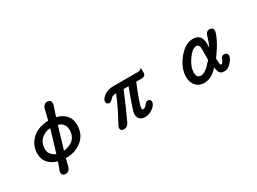

<svg xmlns="http://www.w3.org/2000/svg" viewBox="-41 -1437 3083 2299"><g transform="rotate(-30 1500.0 -287.0)"><path d="M684.6 -291Q684.6 -383.8 592.8 -413.1L501.5 -106.4Q623.5 -124.5 664.1 -199.2Q684.6 -236.8 684.6 -291ZM313.5 -236.3Q313.5 -159.7 401.9 -116.7Q465.3 -320.3 493.2 -424.3Q420.4 -419.4 369.1 -373.5Q313.5 -323.2 313.5 -236.3ZM331.1 95.7Q331.1 85.4 348.1 41.5Q363.3 4.9 375.5 -33.2Q254.9 -69.8 220.7 -158.7Q207 -193.8 207 -236.3Q207 -349.6 290.5 -430.2Q370.6 -507.8 517.6 -514.2L546.9 -633.8Q558.6 -697.8 594.2 -712.4Q604.5 -716.8 616.2 -716.8Q644 -716.8 658.2 -702.6Q670.9 -689.9 670.9 -667V-666.5L668 -644.5L620.6 -503.4Q696.3 -482.9 738.8 -440.4Q793 -386.2 793 -296.9Q793 -169.9 704.1 -93.8H703.6Q614.3 -19.5 486.3 -19.5H477.5L463.4 32.7L453.1 74.2Q440.9 131.8 400.4 141.6Q392.6 143.6 383.8 143.6Q356.9 143.6 343.3 129.9Q331.1 117.7 331.1 95.7Z M1664.1 -390.6Q1557.6 -134.3 1557.6 -85Q1557.6 -72.3 1562.5 -67.4Q1566.4 -63.5 1575.2 -63.5Q1598.1 -63.5 1620.1 -92.3Q1645 -127 1666.5 -127Q1688 -127 1698.7 -115.7Q1709 -106 1709 -87.9Q1709 -48.3 1655.8 -8.3Q1602.5 30.3 1551 30.3Q1499.5 30.3 1474.1 4.4Q1450.2 -19 1450.2 -63.5Q1450.2 -96.2 1499.5 -232.4L1557.6 -390.6H1489.3L1398.4 -177.2L1335.4 -40.5Q1323.7 -8.3 1306.2 9.3Q1285.2 30.3 1255.9 30.3Q1230 30.3 1217.8 17.6Q1207 7.3 1207 -10.7Q1207 -27.8 1233.4 -73.7Q1317.9 -225.1 1386.2 -390.6Q1357.4 -389.6 1342.3 -386.2Q1326.2 -380.9 1306.2 -358.4Q1281.2 -330.1 1262.7 -330.1Q1235.8 -330.1 1225.1 -347.2Q1219.7 -356 1219.7 -369.1Q1219.7 -404.8 1270 -442.4Q1318.4 -480.5 1397.5 -481.4H1740.2Q1767.1 -481.4 1780.3 -493.7L1794.9 -507.8V-439.5Q1794.9 -418 1782.7 -405.8Q1767.6 -390.6 1735.4 -390.6Z M2500 -401.4Q2443.8 -401.4 2379.6 -310.5Q2315.4 -219.7 2315.4 -141.6Q2315.4 -98.1 2334 -79.6Q2348.1 -65.4 2375 -65.4Q2439.5 -65.4 2539.1 -186L2541 -329.1Q2541 -375.5 2524.4 -392.1Q2515.1 -401.4 2500 -401.4ZM2555.2 -71.8Q2471.7 30.3 2362.3 30.3Q2293 30.3 2250.5 -18.6Q2209 -64 2209 -141.6Q2209 -258.8 2302.7 -377.4Q2397.9 -496.1 2504.9 -496.1Q2561.5 -496.1 2591.8 -465.3Q2626 -431.6 2626 -361.3L2624 -304.2Q2655.8 -369.1 2674.3 -439Q2681.2 -466.3 2696 -481.2Q2710.9 -496.1 2733.4 -496.1Q2760.7 -496.1 2774.4 -482.4Q2786.1 -470.7 2786.1 -450.2Q2786.1 -418.9 2747.1 -337.9Q2707 -256.3 2629.9 -152.8L2635.7 -74.7Q2637.7 -66.9 2640.9 -63.7Q2644 -60.5 2649.4 -60.5Q2657.7 -60.5 2666 -68.8Q2677.7 -81.1 2689 -108.9Q2705.1 -149.4 2734.4 -149.4Q2759.8 -149.4 2772.5 -136.7Q2784.2 -125 2784.2 -104.5Q2784.2 -91.8 2774.7 -72.3Q2765.1 -52.7 2742.2 -23.9Q2699.7 30.3 2641.6 30.3Q2599.1 30.3 2580.1 4.4Q2565.4 -14.6 2555.2 -71.8Z"/></g></svg>

Font: YuPearl-SemiBold
Style: SemiBold
Weight: 600
Designer: Max Yao
Foundry: Max-Everyday
Version: Version 1.011; ttfautohint (v1.8.3)